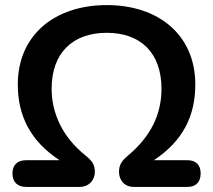

<svg xmlns="http://www.w3.org/2000/svg" viewBox="-20 -735 839 755"><path d="M83 0H293C330 0 353 -27 353 -59C353 -86 343 -102 317 -123C224 -197 183 -292 183 -386C183 -527 266 -606 400 -606C533 -606 615 -527 615 -386C615 -287 574 -199 483 -123C458 -102 448 -86 448 -59C448 -27 469 0 506 0H717C751 0 769 -20 769 -53C769 -86 751 -105 717 -105H585C700 -181 748 -280 748 -403C748 -597 604 -715 400 -715C195 -715 50 -597 50 -403C50 -280 99 -181 214 -105H83C48 -105 29 -86 29 -53C29 -20 48 0 83 0Z"/></svg>

Font: SN Pro SemiBold
Style: Regular
Weight: 600
Designer: Tobias Whetton
Foundry: Supernotes
Version: Version 1.003;Glyphs 3.3 (3324)